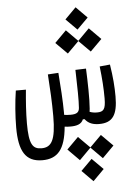

<svg xmlns="http://www.w3.org/2000/svg" viewBox="-61 -670 708 1018"><g transform="rotate(-5 293.0 -161.5)"><path d="M134.8 167C215.8 167 256.8 120.6 267.6 0C277.3 1.5 287.6 2 298.8 2C331.5 2 356.9 -4.9 367.2 -30.3H376.5C394.5 -5.9 420.9 2 451.7 2C523.4 2 550.3 -38.1 550.3 -136.2C550.3 -187 546.4 -239.7 535.6 -307.1L480.5 -301.8C488.3 -236.3 491.7 -184.1 491.7 -131.3C491.7 -71.8 479.5 -60.1 445.3 -60.1C432.1 -60.1 418.9 -62 406.2 -66.9C407.2 -71.8 407.7 -77.1 408.2 -83.5C412.6 -134.3 410.2 -228.5 407.2 -296.9L350.6 -294.9C350.6 -289.1 351.1 -283.7 351.1 -277.8C353 -210 355 -130.9 351.6 -92.3C349.6 -68.4 336.4 -60.1 304.2 -60.1C292 -60.1 282.2 -61 270.5 -62.5C270.5 -66.9 270.5 -70.8 270.5 -75.2C270.5 -133.3 264.6 -221.7 259.3 -287.1L203.1 -283.7C208.5 -205.6 212.4 -135.3 212.4 -61.5C212.4 68.8 188 103.5 135.7 103.5C88.4 103.5 69.8 76.2 69.8 -34.2C69.8 -91.8 74.2 -152.8 80.1 -213.4H26.4C17.1 -154.3 11.2 -79.1 11.2 -17.6C11.2 106.4 44.4 167 134.8 167ZM440.4 -384.8 502 -446.3 440.4 -508.3 379.4 -446.8 318.4 -508.3 256.8 -446.3 318.4 -384.8 379.4 -445.8ZM455.1 60.5 394 121.6 333 60.5 271.5 122.1 333 184.1 394 122.6 455.1 184.1 516.6 122.1ZM380.4 -506.8 439.5 -565.9 380.4 -625.5 321.3 -565.9ZM395 182.6 335.9 241.7 395 301.3 454.1 241.7Z"/></g></svg>

Font: Cascadia Mono Light
Style: Regular
Weight: 300
Monospace: yes
Designer: Aaron Bell
Foundry: Saja Typeworks
Version: Version 2404.023